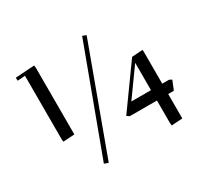

<svg xmlns="http://www.w3.org/2000/svg" viewBox="-148 -913 1186 1124"><g transform="rotate(-30 444.5 -351.0)"><path d="M64.9 -693.8 193.8 -702.1 195.8 -683.1V-234.9L119.1 -230L117.2 -248V-676.8L65.9 -672.9ZM259.8 0 523.9 -711.9 548.8 -702.1 287.1 9.8ZM513.2 -176.8 715.8 -459 789.1 -463.9 790 -446.8V-234.9H835.9L853 -226.1L828.1 -165H790V0L715.8 4.9L713.9 -14.2V-165H529.8ZM581.1 -234.9H713.9V-419.9Z"/></g></svg>

Font: Dehuti Alt
Style: Bold
Weight: 700
Version: Version 1.2